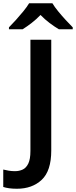

<svg xmlns="http://www.w3.org/2000/svg" viewBox="-96 -958 467 1180"><path d="M8 202Q-19 202 -40 199Q-61 196 -76 191V84Q-60 88 -42 91Q-24 94 -4 94Q22 94 43.5 84Q65 74 78 47Q91 20 91 -30V-714H219V-33Q219 92 160.5 147Q102 202 8 202ZM226 -938Q239 -916 261.5 -888.5Q284 -861 308 -835Q332 -809 351 -790V-778H266Q239 -794 209 -816.5Q179 -839 153 -866Q127 -839 98.5 -817Q70 -795 43 -778H-41V-790Q-22 -809 1.5 -835Q25 -861 47.5 -888.5Q70 -916 83 -938Z"/></svg>

Font: Noto Sans SemiBold
Style: Regular
Weight: 600
Designer: Monotype Design Team
Foundry: Monotype Imaging Inc.
Version: Version 2.007